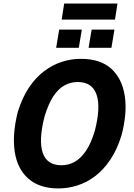

<svg xmlns="http://www.w3.org/2000/svg" viewBox="-20 -1046 749 1077"><path d="M308 11Q202 11 139.5 -43.5Q77 -98 62.5 -195.5Q48 -293 80 -419Q105 -499 142.5 -555Q180 -611 227 -646.5Q274 -682 326.5 -699Q379 -716 434 -716Q542 -716 603 -661.5Q664 -607 679.5 -510.5Q695 -414 662 -288Q637 -207 599 -150.5Q561 -94 514.5 -58.5Q468 -23 415 -6Q362 11 308 11ZM325 -119Q364 -119 398.5 -138Q433 -157 462 -199.5Q491 -242 512 -313Q546 -445 521.5 -515.5Q497 -586 416 -586Q377 -586 342.5 -567.5Q308 -549 280 -507Q252 -465 230 -393Q196 -260 219.5 -189.5Q243 -119 325 -119ZM326 -936 340 -1026H639L625 -936ZM295 -778 312 -880H439L422 -778ZM477 -778 494 -880H622L605 -778Z"/></svg>

Font: Nunito Sans 7pt Condensed ExtraBold
Style: Italic
Weight: 800
Width: 3
Italic angle: -9°
Designer: Vernon Adams
Foundry: Vernon Adams
Version: Version 3.101;gftools[0.9.27]